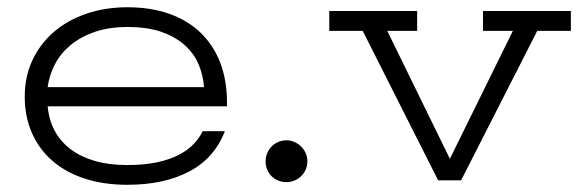

<svg xmlns="http://www.w3.org/2000/svg" viewBox="-20 -495 1587 527"><path d="M540 -255.9Q537.6 -289.1 524.9 -318.8Q512.2 -348.6 486.8 -371.3Q461.4 -394 422.9 -407.5Q384.3 -420.9 330.1 -420.9Q279.3 -420.9 240.2 -407.5Q201.2 -394 173.8 -371.3Q146.5 -348.6 130.9 -318.8Q115.2 -289.1 110.8 -255.9ZM329.1 12.2Q265.1 12.2 213.1 -4.6Q161.1 -21.5 124.5 -53Q87.9 -84.5 67.9 -129.4Q47.9 -174.3 47.9 -230Q47.9 -284.2 68.8 -329.3Q89.8 -374.5 127.4 -407Q165 -439.5 216.8 -457.3Q268.6 -475.1 330.1 -475.1Q394 -475.1 444.8 -457Q495.6 -439 530.8 -405Q565.9 -371.1 584.5 -322.8Q603 -274.4 603 -213.9V-203.1H110.8Q114.3 -166 130.1 -136.2Q146 -106.4 173.8 -85.4Q201.7 -64.5 240.5 -53.2Q279.3 -42 329.1 -42Q377 -42 412.4 -49.8Q447.8 -57.6 472.4 -70.8Q497.1 -84 512.5 -100.6Q527.8 -117.2 536.1 -134.8H597.2Q568.4 -60.5 499.3 -24.2Q430.2 12.2 329.1 12.2Z M709 -51.8Q709 -64 713.4 -74.5Q717.8 -85 725.3 -92.8Q732.9 -100.6 743.4 -105.2Q753.9 -109.9 766.1 -109.9Q777.8 -109.9 788.3 -105.2Q798.8 -100.6 806.6 -92.8Q814.5 -85 819.1 -74.5Q823.7 -64 823.7 -51.8Q823.7 -40 819.1 -29.5Q814.5 -19 806.6 -11.5Q798.8 -3.9 788.3 0.5Q777.8 4.9 766.1 4.9Q753.9 4.9 743.4 0.5Q732.9 -3.9 725.3 -11.5Q717.8 -19 713.4 -29.5Q709 -40 709 -51.8Z M883.8 -464.8H1125V-410.2H1043L1214.8 -59.1L1387.7 -410.2H1305.7V-464.8H1546.9V-410.2H1454.6L1245.6 0H1182.6L975.6 -410.2H883.8Z"/></svg>

Font: Stint Ultra Expanded
Style: Regular
Weight: 400
Width: 7
Designer: Astigmatic (AOETI)
Foundry: Astigmatic (AOETI)
Version: Version 1.000